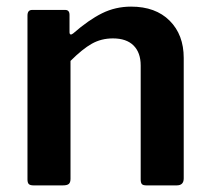

<svg xmlns="http://www.w3.org/2000/svg" viewBox="-20 -560 632 580"><path d="M63 -18V-513Q63 -530 77 -530H177Q190 -530 190 -515V-463Q190 -457 193 -456Q196 -455 201 -459Q248 -500 288.5 -520Q329 -540 376 -540Q450 -540 492.5 -497.5Q535 -455 535 -385V-21Q535 0 514 0H422Q412 0 408.5 -4Q405 -8 405 -18V-362Q405 -401 383.5 -422.5Q362 -444 321 -444Q286 -444 257.5 -428Q229 -412 193 -376V-20Q193 -9 188 -4.5Q183 0 170 0H81Q71 0 67 -4Q63 -8 63 -18Z"/></svg>

Font: n
Style: Regular
Weight: 600
Designer: Pablo Impallari, Rodrigo Fuenzalida
Foundry: Impallari Type
Version: Version 1.002; ttfautohint (v1.5)